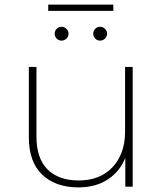

<svg xmlns="http://www.w3.org/2000/svg" viewBox="-20 -809 706 832"><path d="M320 3Q221 3 163 -52Q105 -107 105 -214V-519H138V-216Q138 -123 186 -75Q234 -27 321 -27Q414 -27 468 -85Q522 -143 522 -239V-519H555V0H523V-125Q499 -65 446.5 -31Q394 3 320 3ZM247 -633Q234 -633 225.5 -642Q217 -651 217 -663Q217 -675 225.5 -684Q234 -693 247 -693Q259 -693 268 -684Q277 -675 277 -663Q277 -651 268 -642Q259 -633 247 -633ZM414 -633Q401 -633 392.5 -642Q384 -651 384 -663Q384 -675 392.5 -684Q401 -693 414 -693Q426 -693 435 -684Q444 -675 444 -663Q444 -651 435 -642Q426 -633 414 -633ZM189 -762V-789H471V-762Z"/></svg>

Font: Montserrat ExtraLight
Style: Regular
Weight: 200
Designer: Julieta Ulanovsky
Foundry: Julieta Ulanovsky
Version: Version 9.000; ttfautohint (v1.8.4.7-5d5b)